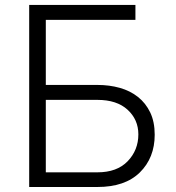

<svg xmlns="http://www.w3.org/2000/svg" viewBox="-20 -747 702 767"><path d="M96.6 0V-727.3H521V-667.6H163V-407.7H369.3Q416.9 -407.7 458.6 -396Q500.4 -384.2 531.2 -359.7Q562.1 -335.2 580.1 -297.8Q598 -260.3 598 -208.8Q598 -116.5 538.4 -57.9Q479.4 0 369.3 0ZM163 -348V-58.6H369.3Q447.4 -58.6 490.1 -103Q532.7 -147.4 532.7 -210.2Q532.7 -269.2 489.7 -308.6Q446.7 -348 369.3 -348Z"/></svg>

Font: Inter P Light
Style: Regular
Weight: 300
Designer: Rasmus Andersson
Foundry: rsms
Version: Version 3.018;git-588b23468